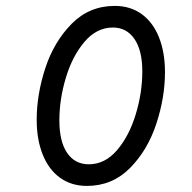

<svg xmlns="http://www.w3.org/2000/svg" viewBox="-20 -610 640 641"><path d="M530.8 -369.1Q530.8 -285.2 502 -197Q473.1 -108.9 414.1 -49.1Q355 10.7 270 10.7Q218.3 10.7 180.4 -16.6Q142.6 -43.9 122.6 -94Q102.5 -144 102.5 -210.4Q102.5 -294.4 131.3 -382.6Q160.2 -470.7 219.2 -530.5Q278.3 -590.3 363.3 -590.3Q415 -590.3 452.9 -563Q490.7 -535.6 510.7 -485.6Q530.8 -435.5 530.8 -369.1ZM178.2 -208Q178.2 -137.7 204.1 -99.6Q230 -61.5 276.4 -61.5Q330.6 -61.5 371.1 -109.1Q411.6 -156.7 433.3 -228.8Q455.1 -300.8 455.1 -371.6Q455.1 -441.4 429 -479.7Q402.8 -518.1 356.9 -518.1Q302.7 -518.1 262.2 -470.5Q221.7 -422.9 200 -350.8Q178.2 -278.8 178.2 -208Z"/></svg>

Font: Courier Prime
Style: Italic
Weight: 400
Italic angle: -10°
Designer: Alan Dague-Greene
Foundry: Quote-Unquote Apps
Version: Version 3.018